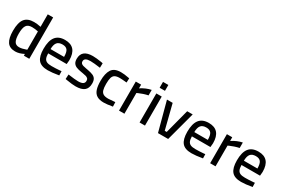

<svg xmlns="http://www.w3.org/2000/svg" viewBox="84 -1782 4196 2863"><g transform="rotate(30 2182.5 -350.5)"><path d="M46 -242Q46 -384 96 -447.5Q146 -511 256 -511Q309 -511 373 -497V-712H466V0H373V-30Q295 11 227 11Q130 11 88 -51.5Q46 -114 46 -242ZM355 -96 373 -103V-418Q311 -430 267 -430Q198 -430 170 -388Q142 -346 142 -247Q142 -157 165.5 -115Q189 -73 246 -73Q270 -73 301 -80Q332 -87 355 -96Z M575 -237Q575 -376 627.5 -443.5Q680 -511 790 -511Q994 -511 994 -279L988 -211H669Q670 -157 683 -127.5Q696 -98 725 -85Q754 -72 807 -72Q838 -72 877 -73.5Q916 -75 947 -78L975 -81L977 -9Q860 11 788 11Q673 11 624 -48.5Q575 -108 575 -237ZM901 -284Q901 -365 875.5 -399Q850 -433 790 -433Q727 -433 698 -397.5Q669 -362 668 -284Z M1116 -5 1086 -10 1090 -90Q1211 -73 1263 -73Q1316 -73 1343 -89Q1370 -105 1370 -141Q1370 -167 1356.5 -180.5Q1343 -194 1322 -200.5Q1301 -207 1262 -213L1238 -217Q1181 -226 1147.5 -240Q1114 -254 1096 -281Q1078 -308 1078 -355Q1078 -510 1268 -510Q1328 -510 1418 -495L1447 -489L1445 -411Q1333 -427 1273 -427Q1171 -427 1171 -365Q1171 -342 1184 -329.5Q1197 -317 1217.5 -311Q1238 -305 1276 -298Q1283 -297 1304 -293Q1363 -282 1396.5 -267.5Q1430 -253 1446.5 -225Q1463 -197 1463 -149Q1463 -66 1415 -27.5Q1367 11 1267 11Q1209 11 1116 -5Z M1550 -250Q1550 -374 1593.5 -442.5Q1637 -511 1751 -511Q1780 -511 1813 -507.5Q1846 -504 1902 -493L1899 -419Q1814 -427 1779 -427Q1726 -427 1697 -411Q1668 -395 1656.5 -357Q1645 -319 1645 -249Q1645 -181 1656.5 -144Q1668 -107 1697 -90Q1726 -73 1782 -73L1900 -82L1903 -6Q1803 11 1752 11Q1678 11 1633.5 -16Q1589 -43 1569.5 -100Q1550 -157 1550 -250Z M2011 -500H2103V-437Q2192 -494 2279 -511V-417Q2240 -409 2198 -395Q2156 -381 2128 -368L2104 -357V0H2011Z M2365 0ZM2365 -500H2458V0H2365ZM2365 -699H2457V-598H2365Z M2548 -500H2646L2752 -80H2786L2896 -500H2991L2857 0H2682Z M3050 -237Q3050 -376 3102.5 -443.5Q3155 -511 3265 -511Q3469 -511 3469 -279L3463 -211H3144Q3145 -157 3158 -127.5Q3171 -98 3200 -85Q3229 -72 3282 -72Q3313 -72 3352 -73.5Q3391 -75 3422 -78L3450 -81L3452 -9Q3335 11 3263 11Q3148 11 3099 -48.5Q3050 -108 3050 -237ZM3376 -284Q3376 -365 3350.5 -399Q3325 -433 3265 -433Q3202 -433 3173 -397.5Q3144 -362 3143 -284Z M3580 -500H3672V-437Q3761 -494 3848 -511V-417Q3809 -409 3767 -395Q3725 -381 3697 -368L3673 -357V0H3580Z M3904 -237Q3904 -376 3956.5 -443.5Q4009 -511 4119 -511Q4323 -511 4323 -279L4317 -211H3998Q3999 -157 4012 -127.5Q4025 -98 4054 -85Q4083 -72 4136 -72Q4167 -72 4206 -73.5Q4245 -75 4276 -78L4304 -81L4306 -9Q4189 11 4117 11Q4002 11 3953 -48.5Q3904 -108 3904 -237ZM4230 -284Q4230 -365 4204.5 -399Q4179 -433 4119 -433Q4056 -433 4027 -397.5Q3998 -362 3997 -284Z"/></g></svg>

Font: sheba-seeBold
Style: Regular
Weight: 600
Designer: Mohamed Galeb, the designers
Foundry: Kief Type Foundry
Version: Version 2.010; ttfautohint (v1.5.33-1714) -l 8 -r 50 -G 200 